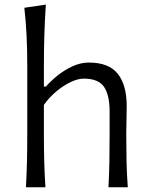

<svg xmlns="http://www.w3.org/2000/svg" viewBox="-20 -794 638 814"><path d="M90 0H172.6Q168.9 -57.6 167.5 -110.7Q166.1 -163.8 166.1 -225.9V-349.3Q188.4 -381 218.3 -406Q248.2 -431 279.2 -445.9Q310.3 -460.7 335 -460.7Q397.2 -460.7 421 -425.8Q444.7 -390.9 444.7 -322.1V-225.9Q444.7 -163.8 443.8 -110.7Q442.9 -57.6 439.9 0H521.8Q517.5 -57.6 516.4 -111.1Q515.3 -164.6 515.3 -228.7Q515.3 -251.5 516.2 -280.8Q517.2 -310.1 517.2 -343.5Q517.2 -433.7 479.3 -481.2Q441.3 -528.8 356.7 -528.8Q321.5 -528.8 286.7 -512.6Q251.8 -496.4 222.6 -472.7Q193.5 -449 174.7 -427.1H166.1V-515.4Q166.1 -583.6 168.1 -647.3Q170 -710.9 174.4 -774.5L83.2 -761.1Q89.8 -703.3 92.7 -642.3Q95.6 -581.3 95.6 -515.4V-228.7Q95.6 -164.6 94.4 -111.1Q93.1 -57.6 90 0Z"/></svg>

Font: Pinar-VF-FD
Style: Regular
Weight: 300
Designer: Amin Abedi
Version: Version 3.0